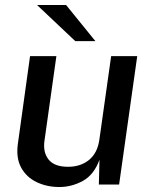

<svg xmlns="http://www.w3.org/2000/svg" viewBox="-20 -743 608 773"><path d="M217 10Q167.5 9.5 127 -10Q86.5 -29.5 65.2 -68.2Q44 -107 52 -164.5L101 -517H207L159 -176Q152.5 -129.5 175.8 -100.5Q199 -71.5 254 -71.5Q304.5 -71.5 338.5 -99.2Q372.5 -127 380 -180.5L427.5 -517H532.5L459.5 0H378L380.5 -100Q358.5 -39 312.8 -14.2Q267 10.5 217 10ZM246 -723H129L283 -577.5H364Z"/></svg>

Font: Public Sans Medium
Style: Italic
Weight: 500
Italic angle: -8°
Designer: The Public Sans project authors (U.S. Web Design System). Libre Franklin designed by Pablo Impallari and Rodrigo Fuenzal
Version: Version 1.007; ttfautohint (v1.8.1) -l 8 -r 50 -G 200 -x 14 